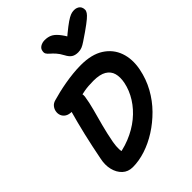

<svg xmlns="http://www.w3.org/2000/svg" viewBox="-281 -1127 1266 1266"><g transform="rotate(-45 352.0 -493.5)"><path d="M193 10Q149 10 120.5 -17Q92 -44 81.5 -87Q71 -130 82 -181Q101 -279 122 -368.5Q143 -458 169 -550Q177 -581 194 -594Q211 -607 245 -607Q271 -607 286 -589Q301 -571 298 -543Q291 -495 276.5 -442Q262 -389 246 -329Q230 -269 217 -200Q211 -165 212 -139Q213 -113 224 -86L140 -107Q222 -114 291.5 -142Q361 -170 413.5 -213Q466 -256 500 -310Q534 -364 546 -423Q555 -469 545.5 -503.5Q536 -538 503.5 -557.5Q471 -577 411 -577Q362 -577 325.5 -570.5Q289 -564 261.5 -555Q234 -546 211.5 -539.5Q189 -533 168 -533Q139 -533 121.5 -544Q104 -555 97 -573Q90 -591 94 -611Q97 -628 109 -643Q121 -658 143 -664Q170 -672 204 -680Q238 -688 275 -694.5Q312 -701 350.5 -705Q389 -709 426 -709Q526 -709 587.5 -669.5Q649 -630 672.5 -563.5Q696 -497 680 -414Q665 -338 629 -273Q593 -208 542 -156.5Q491 -105 432 -67.5Q373 -30 311.5 -10Q250 10 193 10ZM652 -997Q668 -997 680.5 -990Q693 -983 699 -971Q705 -959 704 -943Q702 -934 695.5 -923.5Q689 -913 668 -895Q647 -877 600 -844Q566 -821 545.5 -807Q525 -793 509 -786.5Q493 -780 473 -780Q445 -780 427.5 -791.5Q410 -803 396 -830Q380 -860 364 -877.5Q348 -895 335 -906Q322 -917 315.5 -927.5Q309 -938 313 -955Q316 -973 333.5 -983.5Q351 -994 374 -994Q401 -994 422.5 -984.5Q444 -975 465.5 -949.5Q487 -924 514 -877L464 -878Q515 -922 547 -946.5Q579 -971 598 -981.5Q617 -992 629 -994.5Q641 -997 652 -997Z"/></g></svg>

Font: Shantell Sans SemiBold
Style: Italic
Weight: 600
Italic angle: -11°
Designer: Stephen Nixon, Anya Danilova, Shantell Martin
Foundry: Arrow Type
Version: Version 1.011;[c5ecc13dd]